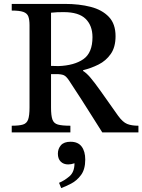

<svg xmlns="http://www.w3.org/2000/svg" viewBox="-20 -677 728 982"><path d="M340 0H40V-34Q78 -34 97.5 -40Q117 -46 124 -66Q131 -86 131 -128V-548Q131 -576 125 -592.5Q119 -609 99.5 -616Q80 -623 40 -623V-657H312Q385 -657 443.5 -642Q502 -627 536.5 -591Q571 -555 571 -492Q571 -436 546.5 -401Q522 -366 484 -347Q446 -328 405 -318V-314Q422 -304 442.5 -280Q463 -256 496 -209.5Q529 -163 584 -85Q608 -52 630.5 -43Q653 -34 688 -34V0H503Q464 -61 438.5 -102Q413 -143 395 -170.5Q377 -198 363 -219.5Q349 -241 334 -264Q319 -287 306 -292.5Q293 -298 267 -298H241V-127Q241 -86 248 -66Q255 -46 276 -40Q297 -34 340 -34ZM241 -340 279 -339Q360 -342 406.5 -374.5Q453 -407 453 -487Q453 -546 418 -580.5Q383 -615 306 -615Q289 -615 273 -614.5Q257 -614 241 -612ZM293 285 282 258Q309 247 335 225Q361 203 361 158Q344 164 329 164Q305 164 290.5 149.5Q276 135 276 109Q276 84 291.5 66Q307 48 341 48Q379 48 397.5 72.5Q416 97 416 139Q416 189 394.5 218Q373 247 344 262Q315 277 293 285Z"/></svg>

Font: STIX Two Text Medium
Style: Regular
Weight: 500
Designer: Ross Mills, John Hudson & Paul Hanslow, Tiro Typeworks Ltd; with prior portions MicroPress Inc., and Coen Hoffman.
Foundry: Tiro Typeworks Ltd
Version: Version 2.13 b171